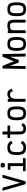

<svg xmlns="http://www.w3.org/2000/svg" viewBox="2840 -3746 921 6640"><g transform="rotate(-90 3300.0 -426.5)"><path d="M252 0 22 -800H128L300 -185L472 -800H578L348 0Z M876 0V-589L939 -526H750V-618H976V0ZM701 0V-92H1151V0ZM905 -717Q859 -717 842 -733Q825 -749 825 -792Q825 -835 842 -851Q859 -867 905 -867Q951 -867 968 -851Q985 -835 985 -792Q985 -749 968 -733Q951 -717 905 -717Z M1518 14Q1421 14 1364 -18Q1307 -50 1282.5 -121Q1258 -192 1258 -309Q1258 -426 1283 -497Q1308 -568 1365.5 -600Q1423 -632 1522 -632Q1578 -632 1617.5 -619.5Q1657 -607 1688.5 -578.5Q1720 -550 1751 -500L1667 -450Q1644 -486 1625 -505.5Q1606 -525 1582.5 -532.5Q1559 -540 1522 -540Q1459 -540 1423 -519Q1387 -498 1372.5 -448Q1358 -398 1358 -309Q1358 -221 1372 -170.5Q1386 -120 1421 -99Q1456 -78 1518 -78Q1554 -78 1578.5 -86Q1603 -94 1623.5 -113.5Q1644 -133 1668 -169L1751 -119Q1720 -70 1687.5 -40.5Q1655 -11 1615 1.5Q1575 14 1518 14Z M2165 14Q2095 14 2052 -10.5Q2009 -35 1989.5 -88Q1970 -141 1970 -227V-535H1846V-627H1970V-800H2070V-627H2278V-535H2070V-227Q2070 -142 2091 -110Q2112 -78 2165 -78Q2201 -78 2219.5 -83.5Q2238 -89 2247.5 -103Q2257 -117 2265 -144L2359 -112Q2345 -65 2322 -37.5Q2299 -10 2261.5 2Q2224 14 2165 14Z M2700 14Q2610 14 2557.5 -18Q2505 -50 2482.5 -121.5Q2460 -193 2460 -309Q2460 -426 2482.5 -497Q2505 -568 2557.5 -600Q2610 -632 2700 -632Q2790 -632 2842.5 -600Q2895 -568 2917.5 -497Q2940 -426 2940 -309Q2940 -193 2917.5 -121.5Q2895 -50 2842.5 -18Q2790 14 2700 14ZM2700 -78Q2754 -78 2784.5 -99Q2815 -120 2827.5 -170.5Q2840 -221 2840 -309Q2840 -398 2827.5 -448Q2815 -498 2784.5 -519Q2754 -540 2700 -540Q2646 -540 2615.5 -519Q2585 -498 2572.5 -448Q2560 -398 2560 -309Q2560 -221 2572.5 -170.5Q2585 -120 2615.5 -99Q2646 -78 2700 -78Z M3100 0V-618H3200V-551Q3213 -570 3235 -588.5Q3257 -607 3287 -619.5Q3317 -632 3352 -632Q3407 -632 3444 -617.5Q3481 -603 3507 -570Q3533 -537 3554 -481L3464 -440Q3451 -480 3437.5 -501.5Q3424 -523 3404.5 -531.5Q3385 -540 3352 -540Q3309 -540 3279.5 -523Q3250 -506 3232.5 -476.5Q3215 -447 3207.5 -408.5Q3200 -370 3200 -327V0Z M4235 0 4249 -800H4343L4500 -404L4657 -800H4751L4765 0H4665L4655 -542L4543 -239H4457L4345 -542L4335 0Z M5100 14Q5010 14 4957.5 -18Q4905 -50 4882.5 -121.5Q4860 -193 4860 -309Q4860 -426 4882.5 -497Q4905 -568 4957.5 -600Q5010 -632 5100 -632Q5190 -632 5242.5 -600Q5295 -568 5317.5 -497Q5340 -426 5340 -309Q5340 -193 5317.5 -121.5Q5295 -50 5242.5 -18Q5190 14 5100 14ZM5100 -78Q5154 -78 5184.5 -99Q5215 -120 5227.5 -170.5Q5240 -221 5240 -309Q5240 -398 5227.5 -448Q5215 -498 5184.5 -519Q5154 -540 5100 -540Q5046 -540 5015.5 -519Q4985 -498 4972.5 -448Q4960 -398 4960 -309Q4960 -221 4972.5 -170.5Q4985 -120 5015.5 -99Q5046 -78 5100 -78Z M5473 0V-618H5573V-592Q5600 -611 5637 -621.5Q5674 -632 5728 -632Q5808 -632 5854 -609Q5900 -586 5919 -531Q5938 -476 5938 -380V0H5838V-380Q5838 -441 5828 -476Q5818 -511 5794 -525.5Q5770 -540 5728 -540Q5664 -540 5630.5 -528Q5597 -516 5585 -484Q5573 -452 5573 -391V0Z M6300 14Q6210 14 6157.5 -18Q6105 -50 6082.5 -121.5Q6060 -193 6060 -309Q6060 -426 6082.5 -497Q6105 -568 6157.5 -600Q6210 -632 6300 -632Q6390 -632 6442.5 -600Q6495 -568 6517.5 -497Q6540 -426 6540 -309Q6540 -193 6517.5 -121.5Q6495 -50 6442.5 -18Q6390 14 6300 14ZM6300 -78Q6354 -78 6384.5 -99Q6415 -120 6427.5 -170.5Q6440 -221 6440 -309Q6440 -398 6427.5 -448Q6415 -498 6384.5 -519Q6354 -540 6300 -540Q6246 -540 6215.5 -519Q6185 -498 6172.5 -448Q6160 -398 6160 -309Q6160 -221 6172.5 -170.5Q6185 -120 6215.5 -99Q6246 -78 6300 -78Z"/></g></svg>

Font: Victor Mono
Style: Bold
Weight: 700
Monospace: yes
Designer: Rune Bjørnerås
Version: Version 1.561;gftools[0.9.30]